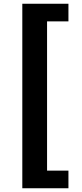

<svg xmlns="http://www.w3.org/2000/svg" viewBox="-20 -830 440 1024"><path d="M99 174V-810H345V-716H231V80H345V174Z"/></svg>

Font: Source Han Sans CN Heavy
Style: Regular
Weight: 900
Designer: Ryoko NISHIZUKA 西塚涼子 (kana, bopomofo & ideographs); Paul D. Hunt (Latin, Greek & Cyrillic); Sandoll Communications 산돌커뮤니
Foundry: Adobe
Version: Version 2.000;hotconv 1.0.107;makeotfexe 2.5.65593